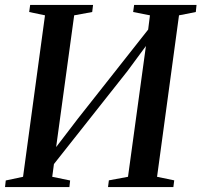

<svg xmlns="http://www.w3.org/2000/svg" viewBox="-26 -763 821 783"><path d="M-5.5 0 -2.5 -27 68 -42 157.5 -700.5 93 -714 97 -743H353.5L350 -714L276.5 -700.5L197 -120L176 -128L291.5 -279L607.5 -679.5L573 -601L585.5 -700.5L517 -714L521 -743H775.5L772.5 -714L704 -700.5L614.5 -42L684.5 -27.5L681 0H414.5L418 -27.5L496 -42L574 -611L596.5 -612.5L494 -473.5L163.5 -55.5L199.5 -135.5L187 -42L260 -27L257 0Z"/></svg>

Font: Merriweather 96pt Medium
Style: Italic
Weight: 500
Italic angle: -7.8°
Version: Version 2.101